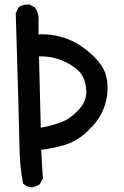

<svg xmlns="http://www.w3.org/2000/svg" viewBox="-20 -809 540 839"><path d="M99.6 -789.1Q102.5 -789.1 108.4 -789.1L131.8 -777.3Q148.4 -754.9 148.4 -730.5V-658.2Q154.3 -659.2 161.1 -659.2Q248 -659.2 319.3 -617.2Q358.4 -593.8 391.6 -560.5Q429.7 -522.5 441.4 -485.4Q450.2 -455.1 450.2 -424.8Q450.2 -390.6 439.5 -353.5Q427.7 -312.5 401.4 -278.3Q386.7 -258.8 365.2 -238.3Q322.3 -195.3 266.6 -176.8Q214.8 -161.1 160.2 -154.3Q164.1 -61.5 168 -31.2L154.3 -4.9Q136.7 7.8 117.2 9.8Q97.7 7.8 84 -3.9L81.1 -6.8Q66.4 -81.1 65.4 -158.2Q64.5 -235.4 48.8 -752L60.5 -776.4Q78.1 -789.1 99.6 -789.1ZM343.8 -356.4Q357.4 -381.8 357.4 -406.2Q357.4 -415 356.4 -420.9Q351.6 -467.8 328.1 -494.1Q294.9 -530.3 231.4 -551.8Q199.2 -562.5 162.1 -562.5Q156.2 -562.5 150.4 -562.5L158.2 -251Q227.5 -262.7 277.3 -289.1Q326.2 -324.2 343.8 -356.4Z"/></svg>

Font: JasonHandwriting2
Style: SemiBold
Weight: 600
Version: Version 1.04.7